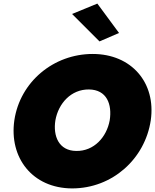

<svg xmlns="http://www.w3.org/2000/svg" viewBox="-20 -1021 865 1071"><path d="M382 -943 535 -790 644 -837 523 -1001ZM60 -350C30 -142 160 29 382 30C607 30 789 -135 821 -350C851 -559 714 -720 497 -720C279 -720 92 -565 60 -350ZM289 -350C306 -445 377 -523 476 -522C576 -521 606 -439 592 -350C575 -256 504 -177 405 -179C308 -180 275 -262 289 -350Z"/></svg>

Font: Jost* Black
Style: Italic
Weight: 900
Italic angle: -10°
Version: Version 3.7